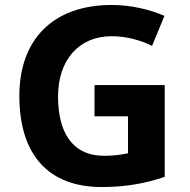

<svg xmlns="http://www.w3.org/2000/svg" viewBox="-20 -744 764 774"><path d="M361 -401V-275H496V-126C470 -121 443 -116 400 -116C268 -116 214 -215 214 -355C214 -502 298 -598 430 -598C491 -598 549 -581 593 -559L643 -680C583 -706 507 -724 431 -724C191 -724 58 -582 58 -358C58 -118 177 10 390 10C492 10 569 -6 644 -31V-401Z"/></svg>

Font: Noto Kufi Arabic
Style: Bold
Weight: 700
Designer: Monotype Design Team, David Williams, Khaled Hosny
Foundry: Google LLC
Version: Version 2.109